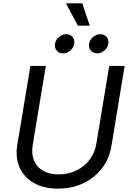

<svg xmlns="http://www.w3.org/2000/svg" viewBox="-20 -1125 784 1157"><path d="M330.6 11.7Q243.2 11.7 183.6 -22.7Q124 -57.1 97.9 -116.7Q71.8 -176.3 84 -251L163.1 -727.5H255.9L177.2 -252Q168.5 -198.7 184.6 -158.7Q200.7 -118.7 238.8 -96.4Q276.9 -74.2 334 -74.2Q394 -74.2 441.9 -98.1Q489.7 -122.1 520.8 -163.6Q551.8 -205.1 560.5 -258.3L638.2 -727.5H731L651.4 -244.6Q639.2 -169.4 595 -111.6Q550.8 -53.7 482.9 -21Q415 11.7 330.6 11.7ZM565.4 -803.2Q541.5 -803.2 527.3 -820.3Q513.2 -837.4 517.1 -861.3Q521 -885.3 541 -902.1Q561 -918.9 585 -918.9Q608.9 -918.9 622.8 -902.1Q636.7 -885.3 632.8 -861.3Q628.9 -837.4 609.1 -820.3Q589.4 -803.2 565.4 -803.2ZM359.9 -803.2Q335.9 -803.2 321.8 -820.3Q307.6 -837.4 311.5 -861.3Q315.4 -885.3 335.4 -902.1Q355.5 -918.9 379.4 -918.9Q403.3 -918.9 417.2 -902.1Q431.2 -885.3 427.2 -861.3Q423.3 -837.4 403.6 -820.3Q383.8 -803.2 359.9 -803.2ZM449.2 -970.2 377.4 -1105H475.6L521 -970.2Z"/></svg>

Font: Adwaita Sans
Style: Italic
Weight: 400
Italic angle: -9.39999°
Designer: Rasmus Andersson
Foundry: rsms
Version: Version 4.001;git-9221beed3